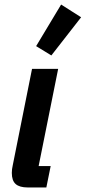

<svg xmlns="http://www.w3.org/2000/svg" viewBox="-20 -825 377 845"><path d="M102 0Q66 0 49 -15Q32 -30 32 -64Q32 -80 36 -97L121 -522H236L150 -94H203L184 0ZM206 -581 139 -622 249 -805 337 -749Z"/></svg>

Font: IBM Plex Sans Condensed SemiBold
Style: Italic
Weight: 600
Width: 3
Italic angle: -11°
Designer: Mike Abbink, Paul van der Laan, Pieter van Rosmalen
Foundry: Bold Monday
Version: Version 1.3